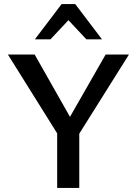

<svg xmlns="http://www.w3.org/2000/svg" viewBox="-20 -927 675 947"><path d="M284 -234 19 -658H151L355 -298ZM262 0V-297H371V0ZM353 -239 295 -298 501 -658H616ZM406 -733 302 -844 284 -907H351L483 -733ZM152 -733 284 -907H351L334 -845L229 -733Z"/></svg>

Font: Ysabeau SC SemiBold
Style: Regular
Weight: 600
Designer: Christian Thalmann (Catharsis Fonts)
Version: Version 2.001;gftools[0.9.30]; featfreeze: smcp